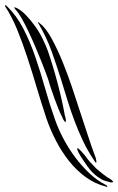

<svg xmlns="http://www.w3.org/2000/svg" viewBox="-20 -766 480 781"><path d="M175 -558Q196 -497 214.5 -427Q233 -357 244 -295Q246 -291 247.5 -281.5Q249 -272 247 -270Q243 -270 238.5 -278Q234 -286 233 -290Q226 -303 218 -322.5Q210 -342 202.5 -363Q195 -384 188 -404.5Q181 -425 177 -440Q175 -447 167 -468Q159 -489 148 -517Q137 -545 123 -577.5Q109 -610 95 -639.5Q81 -669 67.5 -692.5Q54 -716 44 -726Q42 -728 41 -729.5Q40 -731 39 -733Q38 -735 38 -736Q40 -737 42.5 -735.5Q45 -734 47 -734Q67 -724 86.5 -703.5Q106 -683 123.5 -658.5Q141 -634 154 -607Q167 -580 175 -558ZM299 -332Q317 -278 335.5 -221Q354 -164 370 -122Q371 -114 372 -109.5Q373 -105 371 -105Q370 -103 366.5 -108Q363 -113 360 -118Q336 -154 317.5 -193Q299 -232 283.5 -273Q268 -314 254.5 -358Q241 -402 227 -447Q210 -501 190 -557Q170 -613 137 -670Q134 -673 134 -673.5Q134 -674 136 -675Q137 -677 138 -675Q139 -673 142 -671Q167 -652 191 -607.5Q215 -563 236 -511Q257 -459 273.5 -409.5Q290 -360 299 -332ZM410 -14Q414 -12 416 -9.5Q418 -7 416 -7Q415 -4 411 -7Q367 -18 329.5 -45Q292 -72 262 -109.5Q232 -147 208.5 -192Q185 -237 169 -284Q148 -347 129.5 -409.5Q111 -472 91.5 -531.5Q72 -591 50.5 -644Q29 -697 1 -740Q1 -745 1 -745Q1 -747 1.5 -746Q2 -745 4 -744Q6 -742 8 -741Q48 -702 75.5 -648.5Q103 -595 124 -533.5Q145 -472 163.5 -406.5Q182 -341 204 -279Q218 -239 239.5 -199Q261 -159 287.5 -124Q314 -89 345 -60Q376 -31 410 -14ZM371 -81Q387 -67 402 -55.5Q417 -44 434 -34Q436 -32 438.5 -29Q441 -26 440 -26Q438 -24 435.5 -24Q433 -24 431 -24Q428 -24 427 -25Q417 -28 409 -30Q401 -32 393 -36.5Q385 -41 376 -47.5Q367 -54 355 -66Q346 -75 334.5 -91Q323 -107 313 -122.5Q303 -138 297.5 -149.5Q292 -161 295 -163Q296 -164 300.5 -160.5Q305 -157 310 -151.5Q315 -146 319.5 -140.5Q324 -135 326 -133Q337 -117 348 -105Q359 -93 371 -81Z"/></svg>

Font: Akronim
Style: Regular
Weight: 400
Designer: Grzegorz Klimczewski
Foundry: Fonty.PL
Version: Version 1.002